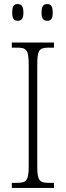

<svg xmlns="http://www.w3.org/2000/svg" viewBox="-20 -923 324 943"><path d="M212 -821C229 -821 239 -830 239 -861C239 -894 229 -903 212 -903C194 -903 184 -894 184 -861C184 -830 194 -821 212 -821ZM67 -821C84 -821 95 -830 95 -861C95 -894 84 -903 67 -903C49 -903 40 -894 40 -861C40 -830 49 -821 67 -821ZM38 0H245V-25H221C173 -25 163 -36 163 -109V-605C163 -679 173 -689 221 -689H245V-714H38V-689H63C110 -689 121 -679 121 -605V-109C121 -35 110 -25 63 -25H38Z"/></svg>

Font: Noto Serif Devanagari Condensed ExtraLight
Style: Regular
Weight: 200
Width: 3
Designer: Universal Thirst, Indian Type Foundry and the Monotype Design Team
Foundry: Monotype Imaging Inc.
Version: Version 2.004